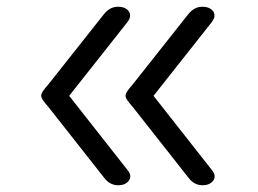

<svg xmlns="http://www.w3.org/2000/svg" viewBox="-20 -535 765 569"><path d="M330 14Q318 14 307.5 8.5Q297 3 288 -9L125 -216Q112 -231 107 -238.5Q102 -246 102 -251Q102 -257 107 -264.5Q112 -272 125 -287L288 -493Q298 -505 308 -510Q318 -515 330 -515Q345 -515 354.5 -508.5Q364 -502 365.5 -492Q367 -482 358 -470L185 -251L358 -31Q372 -14 362 0Q352 14 330 14ZM580 14Q568 14 557.5 8.5Q547 3 538 -9L375 -216Q362 -231 357 -238.5Q352 -246 352 -251Q352 -257 357 -264.5Q362 -272 375 -287L538 -493Q548 -505 558 -510Q568 -515 580 -515Q595 -515 604.5 -508.5Q614 -502 615.5 -492Q617 -482 608 -470L435 -251L608 -31Q622 -14 612 0Q602 14 580 14Z"/></svg>

Font: Playwrite BE WAL Light
Style: Regular
Weight: 300
Version: Version 1.002